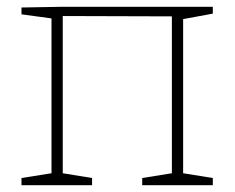

<svg xmlns="http://www.w3.org/2000/svg" viewBox="-20 -543 688 563"><path d="M43 0V-21L131 -35V-489L43 -501V-521L156 -523H604V-503L517 -487V-35L604 -21V0H397V-21L484 -35V-495L164 -496V-35L250 -21V0Z"/></svg>

Font: Bitter ExtraLight
Style: Regular
Weight: 200
Designer: Sol Matas, and Bitter project Authors
Foundry: Sol Matas
Version: Version 2.001